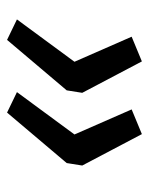

<svg xmlns="http://www.w3.org/2000/svg" viewBox="41 -544 422 544"><g transform="rotate(90 252.0 -272.0)"><path d="M93 -81 35 -109 155 -272 84 -434 154 -463 243 -294 236 -250ZM299 -81 241 -109 361 -272 290 -434 360 -463 449 -294 442 -250Z"/></g></svg>

Font: Nunito Sans 7pt SemiExpanded
Style: Italic
Weight: 400
Width: 6
Italic angle: -9°
Designer: Vernon Adams
Foundry: Vernon Adams
Version: Version 3.101;gftools[0.9.27]